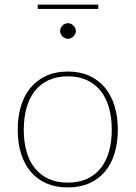

<svg xmlns="http://www.w3.org/2000/svg" viewBox="-20 -814 594 840"><path d="M276.5 -501Q329 -501 369.8 -482.8Q410.5 -464.5 438.5 -431.2Q466.5 -398 481 -351Q495.5 -304 495.5 -246.5Q495.5 -189 481 -142.2Q466.5 -95.5 438.5 -62.5Q410.5 -29.5 369.8 -11.8Q329 6 276.5 6Q224 6 183.2 -11.8Q142.5 -29.5 114.5 -62.5Q86.5 -95.5 72 -142.2Q57.5 -189 57.5 -246.5Q57.5 -304 72 -351Q86.5 -398 114.5 -431.2Q142.5 -464.5 183.2 -482.8Q224 -501 276.5 -501ZM276.5 -15Q324.5 -15 360.5 -31.5Q396.5 -48 420.8 -78.5Q445 -109 457 -151.5Q469 -194 469 -246.5Q469 -299 457 -342Q445 -385 420.8 -415.8Q396.5 -446.5 360.5 -463.2Q324.5 -480 276.5 -480Q228.5 -480 192.5 -463.2Q156.5 -446.5 132.2 -415.8Q108 -385 96 -342Q84 -299 84 -246.5Q84 -194 96 -151.5Q108 -109 132.2 -78.5Q156.5 -48 192.5 -31.5Q228.5 -15 276.5 -15ZM145 -794H410V-775H145ZM312 -678Q312 -671.5 309 -665.5Q306 -659.5 301.2 -654.8Q296.5 -650 290.2 -647.2Q284 -644.5 277.5 -644.5Q270.5 -644.5 264.2 -647.2Q258 -650 253.2 -654.8Q248.5 -659.5 245.8 -665.5Q243 -671.5 243 -678Q243 -692 253.2 -702.2Q263.5 -712.5 277.5 -712.5Q284 -712.5 290.2 -709.8Q296.5 -707 301.2 -702.2Q306 -697.5 309 -691.2Q312 -685 312 -678Z"/></svg>

Font: Lato ExtraLight
Style: Regular
Weight: 275
Designer: Lukasz Dziedzic with Adam Twardoch and Botio Nikoltchev
Foundry: tyPoland Lukasz Dziedzic
Version: Version 2.015; 2015-08-06; http://www.latofonts.com/